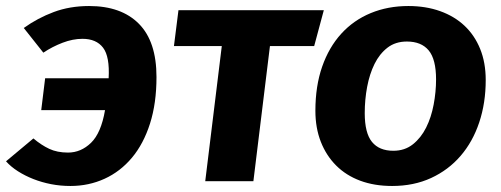

<svg xmlns="http://www.w3.org/2000/svg" viewBox="-42 -602 1664 638"><path d="M108 -342H319Q323 -414 300.5 -443.5Q278 -473 232 -473Q200 -473 166 -460Q132 -447 102 -427L37 -509Q83 -542 136.5 -562Q190 -582 254 -582Q361 -582 419.5 -523Q478 -464 478 -346Q478 -259 456.5 -191.5Q435 -124 396.5 -78Q358 -32 305.5 -8Q253 16 192 16Q159 16 128 10Q97 4 69 -7Q41 -18 17.5 -33Q-6 -48 -22 -66L69 -142Q95 -120 121.5 -107.5Q148 -95 184 -95Q227 -95 260.5 -127.5Q294 -160 307 -236H95Z M855 -449 800 0H640L695 -449H536L551 -568H1034L1002 -449Z M1572 -336Q1572 -260 1550.5 -195.5Q1529 -131 1488.5 -84Q1448 -37 1390.5 -10.5Q1333 16 1261 16Q1202 16 1155 -1.5Q1108 -19 1075 -52Q1042 -85 1024 -131Q1006 -177 1006 -234Q1006 -316 1028.5 -380.5Q1051 -445 1092 -490Q1133 -535 1190 -558.5Q1247 -582 1315 -582Q1373 -582 1420.5 -565Q1468 -548 1501.5 -516.5Q1535 -485 1553.5 -439.5Q1572 -394 1572 -336ZM1265 -101Q1303 -101 1330 -122.5Q1357 -144 1374 -178Q1391 -212 1399 -254.5Q1407 -297 1407 -338Q1407 -405 1382.5 -434.5Q1358 -464 1310 -464Q1272 -464 1245.5 -443.5Q1219 -423 1202.5 -389.5Q1186 -356 1178 -313.5Q1170 -271 1170 -226Q1170 -160 1194 -130.5Q1218 -101 1265 -101Z"/></svg>

Font: Qjlgwqiwhsfqbnnlvksmvfsycuq
Style: Regular
Weight: 700
Italic angle: -8°
Designer: Carrois Corporate & Edenspiekermann
Foundry: Carrois Corporate GbR & Edenspiekermann AG
Version: Version 2.001